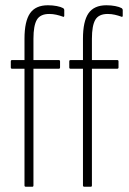

<svg xmlns="http://www.w3.org/2000/svg" viewBox="-20 -709 489 729"><path d="M78 0Q73 0 73 -5V-448H26Q21 -448 21 -453V-476Q21 -481 26 -481H73V-562Q73 -628 94 -658.5Q115 -689 162 -689Q180 -689 195.5 -686Q211 -683 220 -678Q224 -675 224 -671V-649Q224 -647 222.5 -645.5Q221 -644 218 -646Q207 -650 194 -653Q181 -656 167 -656Q133 -656 120 -634Q107 -612 107 -562V-481H203Q208 -481 208 -476V-453Q208 -448 203 -448H107V-5Q107 0 103 0ZM300 0Q295 0 295 -5V-448H248Q243 -448 243 -453V-476Q243 -481 248 -481H295V-562Q295 -628 316 -658.5Q337 -689 384 -689Q402 -689 417.5 -686Q433 -683 442 -678Q446 -675 446 -671V-649Q446 -647 444.5 -645.5Q443 -644 440 -646Q429 -650 416 -653Q403 -656 389 -656Q355 -656 342 -634Q329 -612 329 -562V-481H425Q430 -481 430 -476V-453Q430 -448 425 -448H329V-5Q329 0 325 0Z"/></svg>

Font: Sofia Sans Extra Condensed ExtraLight
Style: Regular
Weight: 250
Designer: Botio Nikoltchev, Ani Petrova
Foundry: lettersoup
Version: Version 4.101